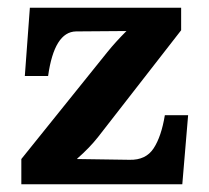

<svg xmlns="http://www.w3.org/2000/svg" viewBox="-20 -475 538 495"><path d="M233 -122Q211 -94 179 -66V-65L314 -63Q356 -62 376 -92.5Q396 -123 405 -178H465L450 0H35V-65L257 -341Q278 -367 306 -395L176 -394Q120 -393 104 -279H44L57 -455H447V-397Z"/></svg>

Font: Sumana
Style: Bold
Weight: 700
Designer: Cyreal, Alexei Vanyashin (Devanagari), Olga Karpushina (Latin)
Foundry: Cyreal
Version: Version 1.015;PS 001.015;hotconv 1.0.70;makeotf.lib2.5.58329